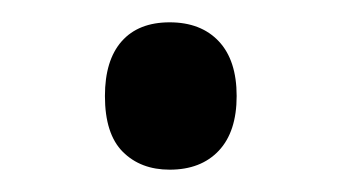

<svg xmlns="http://www.w3.org/2000/svg" viewBox="-20 -138 306 172"><path d="M132 14Q160 14 176 -3Q192 -20 192 -52Q192 -84 176 -101Q160 -118 132 -118Q104 -118 89 -101Q74 -84 74 -52Q74 -18 90 -2Q106 14 132 14Z"/></svg>

Font: OpenSansMMV
Style: Regular
Weight: 400
Designer: Steve Matteson
Foundry: Ascender Corporation
Version: Version 4.000